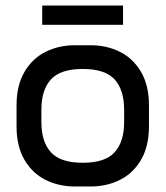

<svg xmlns="http://www.w3.org/2000/svg" viewBox="-20 -660 600 696"><path d="M520 -278V-202Q520 -130 491.5 -81Q463 -32 415 -8Q367 16 309 16H251Q193 16 145 -8Q97 -32 68.5 -81Q40 -130 40 -202V-278Q40 -350 68.5 -399Q97 -448 145 -472Q193 -496 251 -496H309Q367 -496 415 -472Q463 -448 491.5 -399Q520 -350 520 -278ZM280 -410Q199 -410 164.5 -372Q130 -334 130 -262V-218Q130 -146 164.5 -108Q199 -70 280 -70Q361 -70 395.5 -108Q430 -146 430 -218V-262Q430 -334 395.5 -372Q361 -410 280 -410ZM426 -640V-570H133V-640Z"/></svg>

Font: Violet Sans
Style: Regular
Weight: 400
Designer: Calvin Waterman
Foundry: Violet Office
Version: Version 1.013